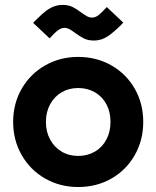

<svg xmlns="http://www.w3.org/2000/svg" viewBox="-20 -750 639 784"><path d="M33.7 -252Q33.7 -327.1 68.6 -387.7Q103.5 -448.2 164.3 -482.9Q225 -517.6 299.3 -517.6Q374.4 -517.6 435 -482.9Q495.6 -448.2 530.3 -387.7Q564.9 -327.1 564.9 -252Q564.9 -177.7 530.3 -116.7Q495.6 -55.7 435 -21Q374.4 13.7 299.3 13.7Q225 13.7 164.3 -21Q103.5 -55.7 68.6 -116.7Q33.7 -177.7 33.7 -252ZM431.2 -252Q431.2 -292.5 414.6 -324Q397.9 -355.5 367.7 -373Q337.4 -390.6 299.3 -390.6Q261.2 -390.6 231.4 -373Q201.7 -355.5 184.6 -324Q167.5 -292.5 167.5 -252Q167.5 -211.9 184.6 -180.4Q201.7 -148.9 231.4 -131.1Q261.1 -113.3 299.3 -113.3Q337.4 -113.3 367.7 -131Q397.9 -148.8 414.5 -180.4Q431.2 -211.9 431.2 -252ZM287.1 -615.2Q272.9 -626 263.2 -631.1Q253.4 -636.2 242.7 -636.2Q230.5 -636.2 217.3 -626.7Q204.1 -617.2 182.6 -593.3L115.2 -656.7Q120.1 -661.6 124.8 -666.5Q129.4 -671.4 133.8 -675.3Q154.8 -695.8 169.7 -706.8Q184.6 -717.8 200.9 -723.9Q217.3 -730 235.4 -730Q258.3 -730 274.9 -722.2Q291.5 -714.4 311.5 -699.2Q326.2 -688.5 335.9 -683.3Q345.7 -678.2 356 -678.2Q369.1 -678.2 382.1 -688Q395 -697.8 416 -721.2L483.4 -657.7Q479 -652.8 474.6 -648.4Q470.2 -644 465.3 -639.2Q444.3 -619.6 429.2 -608.2Q414.1 -596.7 397.9 -590.6Q381.8 -584.5 363.3 -584.5Q340.3 -584.5 323.7 -592.5Q307.1 -600.6 287.1 -615.2Z"/></svg>

Font: Wanted Sans Std Variable
Style: Regular
Weight: 400
Designer: Original Design by Kil Hyung-jin and Kang Hanbin, Wanted Lab, Inc;
Foundry: Wanted Lab, Inc.
Version: Version 1.003;Glyphs 3.2 (3227)